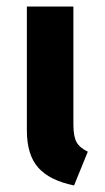

<svg xmlns="http://www.w3.org/2000/svg" viewBox="-20 -550 319 586"><path d="M204 -530V-170Q204 -134 213.5 -116.5Q223 -99 248 -87L206 16Q132 1 97 -38Q62 -77 62 -152V-530Z"/></svg>

Font: FiraGO SemiBold
Style: Regular
Weight: 600
Designer: bBox Type
Foundry: bBox Type GmbH
Version: Version 1.001;PS 001.001;hotconv 1.0.88;makeotf.lib2.5.64775